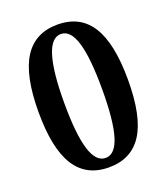

<svg xmlns="http://www.w3.org/2000/svg" viewBox="-123 -724 713 823"><g transform="rotate(-20 233.5 -312.5)"><path d="M438 -312Q438 -146 387.5 -66.5Q337 13 234 13Q131 13 80.5 -67Q30 -147 30 -312Q30 -478 80.5 -558Q131 -638 234 -638Q337 -638 387.5 -558Q438 -478 438 -312ZM147 -312Q147 -170 168.5 -100Q190 -30 234 -30Q278 -30 299 -100Q320 -170 320 -312Q320 -454 299 -524.5Q278 -595 234 -595Q147 -595 147 -312Z"/></g></svg>

Font: Gupter
Style: Bold
Weight: 700
Designer: Octavio Pardo
Version: Version 1.000